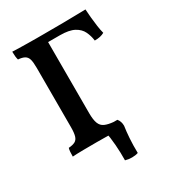

<svg xmlns="http://www.w3.org/2000/svg" viewBox="-202 -793 980 1081"><g transform="rotate(-30 288.0 -252.5)"><path d="M48 3Q48 -15 49 -28Q50 -41 53 -51Q80 -53 95 -61Q110 -69 116 -89Q122 -109 122 -146V-530Q122 -568 116.5 -587Q111 -606 96 -614.5Q81 -623 54 -625Q51 -635 49.5 -648.5Q48 -662 48 -679Q67 -678 92.5 -677.5Q118 -677 147 -676.5Q176 -676 202.5 -676Q229 -676 250 -676V-163Q250 -120 259 -96.5Q268 -73 289.5 -63.5Q311 -54 345 -51Q349 -41 350.5 -27Q352 -13 352 3Q335 2 310.5 1.5Q286 1 258.5 0.5Q231 0 205 0Q164 0 118 0.5Q72 1 48 3ZM482 -501Q478 -533 464.5 -561.5Q451 -590 418.5 -607.5Q386 -625 326 -625H219L245 -676Q322 -676 377 -676.5Q432 -677 468 -678Q504 -679 524 -679Q525 -656 528 -625.5Q531 -595 535 -566Q539 -537 545 -515Q533 -508 517.5 -504.5Q502 -501 482 -501ZM292 168Q293 119 289 67.5Q285 16 276 -29L302 -51H369Q385 -32 385 -3Q380 29 377 72.5Q374 116 375 168Q358 174 335 174Q312 174 292 168Z"/></g></svg>

Font: Vollkorn SemiBold
Style: Regular
Weight: 600
Designer: Friedrich Althausen
Foundry: Friedrich Althausen
Version: Version 5.000